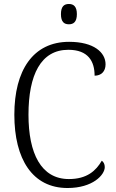

<svg xmlns="http://www.w3.org/2000/svg" viewBox="-20 -934 581 964"><path d="M326 -812C349 -812 366 -824 366 -863C366 -902 349 -914 326 -914C302 -914 286 -902 286 -863C286 -824 302 -812 326 -812ZM319 10C446 10 506 -56 506 -95C506 -110 500 -121 491 -127C462 -77 417 -35 326 -35C186 -35 123 -164 123 -358C123 -558 185 -684 323 -684C423 -684 455 -626 455 -554C488 -554 510 -575 510 -611C510 -671 451 -724 327 -724C146 -724 52 -581 52 -358C52 -135 143 10 319 10Z"/></svg>

Font: Noto Serif Devanagari SemiCondensed Light
Style: Regular
Weight: 300
Width: 4
Designer: Universal Thirst, Indian Type Foundry and the Monotype Design Team
Foundry: Monotype Imaging Inc.
Version: Version 2.004